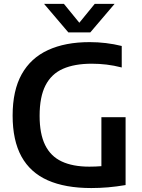

<svg xmlns="http://www.w3.org/2000/svg" viewBox="-20 -968 739 996"><path d="M453.5 7.5Q318 7.5 227.5 -32.8Q137 -73 91.2 -156.2Q45.5 -239.5 45.5 -368.5Q45.5 -498.5 92.5 -582.8Q139.5 -667 229 -708.2Q318.5 -749.5 445 -749.5Q488 -749.5 529.5 -744.5Q571 -739.5 611.5 -729.5V-618Q570.5 -628.5 532.5 -633Q494.5 -637.5 456 -637.5Q366.5 -637.5 306.5 -611Q246.5 -584.5 216 -525Q185.5 -465.5 185.5 -367Q185.5 -274 214 -215.8Q242.5 -157.5 300 -130.5Q357.5 -103.5 443.5 -103.5Q475.5 -103.5 506 -106Q536.5 -108.5 562.5 -113L506 -62V-360H631.5V-8Q584 0 540.5 3.8Q497 7.5 453.5 7.5ZM334.5 -800 208.5 -948H311.5L402.5 -836.5H380.5L471.5 -948H574.5L448.5 -800Z"/></svg>

Font: Encode Sans Condensed Thin SemiBold
Style: Regular
Weight: 600
Version: Version 3.002